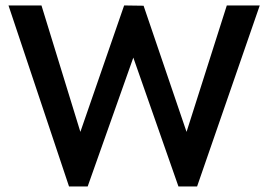

<svg xmlns="http://www.w3.org/2000/svg" viewBox="-20 -674 970 694"><path d="M229.5 0 10.7 -654.3H129.9L270.5 -197.3L428.7 -654.3L499 -653.3L654.3 -197.3L799.8 -654.3H918.9L692.4 0H625L461.9 -465.8L296.9 0Z"/></svg>

Font: Sen Medium
Style: Regular
Weight: 500
Designer: Kosal Sen, Philatype
Foundry: Philatype
Version: Version 2.000;gftools[0.9.31]